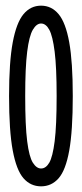

<svg xmlns="http://www.w3.org/2000/svg" viewBox="-20 -647 290 678"><path d="M125 11Q88 11 63 -17.5Q38 -46 25 -115.5Q12 -185 12 -308Q12 -428 25 -497.5Q38 -567 63 -597Q88 -627 125 -627Q162 -627 187 -597Q212 -567 224.5 -497.5Q237 -428 237 -308Q237 -185 224.5 -115.5Q212 -46 187 -17.5Q162 11 125 11ZM125 -52Q142 -52 154 -72.5Q166 -93 173 -148Q180 -203 180 -308Q180 -409 173 -464.5Q166 -520 154 -542Q142 -564 125 -564Q109 -564 96 -542Q83 -520 76 -464.5Q69 -409 69 -308Q69 -203 76 -148Q83 -93 96 -72.5Q109 -52 125 -52Z"/></svg>

Font: Inconsolata UltraCondensed Medium
Style: Regular
Weight: 500
Width: 1
Monospace: yes
Designer: Raph Levien, Cyreal, Brenton Simpson
Foundry: Raph Levien, Cyreal, Google
Version: Version 3.001; ttfautohint (v1.8.2.53-6de2)